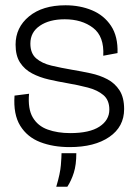

<svg xmlns="http://www.w3.org/2000/svg" viewBox="-20 -544 517 727"><path d="M244 13Q181 13 132 -6Q83 -25 56.5 -68Q30 -111 35 -182L90 -189Q85 -132 104 -99.5Q123 -67 160.5 -53.5Q198 -40 246 -40Q319 -40 356.5 -64.5Q394 -89 394 -129Q394 -165 371.5 -184Q349 -203 312.5 -212.5Q276 -222 235 -229Q200 -235 165 -243Q130 -251 101.5 -266Q73 -281 56 -307Q39 -333 39 -375Q39 -440 90 -482Q141 -524 228 -524Q283 -524 328.5 -505Q374 -486 400.5 -446Q427 -406 425 -343L371 -333Q375 -406 332.5 -438.5Q290 -471 225 -471Q167 -471 131 -446.5Q95 -422 95 -379Q95 -342 117 -323Q139 -304 175 -295.5Q211 -287 252 -280Q288 -274 323 -266.5Q358 -259 386.5 -244Q415 -229 432.5 -202Q450 -175 450 -131Q450 -64 394 -25.5Q338 13 244 13ZM193 163Q208 113 210.5 81Q213 49 213 36H269Q269 80 259.5 110Q250 140 235 163Z"/></svg>

Font: Bricolage Grotesque 48pt ExtraLight
Style: Regular
Weight: 200
Designer: Mathieu Triay
Foundry: Atelier Triay
Version: Version 1.000; ttfautohint (v1.8.4.7-5d5b);gftools[0.9.32]